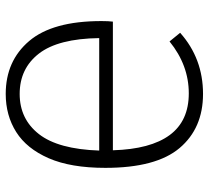

<svg xmlns="http://www.w3.org/2000/svg" viewBox="-50 -686 747 688"><g transform="rotate(90 324.0 -342.5)"><path d="M317 11Q199 11 127.5 -73Q56 -157 56 -332Q56 -358 58 -373H519Q515 -508 464.5 -576.5Q414 -645 315 -645Q214 -645 129 -576L98 -614Q190 -696 317 -696Q440 -696 511 -612Q582 -528 582 -346Q582 -222 547.5 -143Q513 -64 453.5 -26.5Q394 11 317 11ZM317 -39Q407 -39 461 -108Q515 -177 520 -324H117Q119 -177 172.5 -108Q226 -39 317 -39Z"/></g></svg>

Font: Trujillo Light
Style: Regular
Weight: 300
Designer: Fira Sans original fonts by bBox Type GmbH, Carrois Corporate GbR, & Edenspiekermann AG / Changes by Cristiano Sobral
Foundry: Fira Sans original fonts by bBox Type GmbH, Carrois Corporate GbR, & Edenspiekermann AG / Changes by Cristiano Sobral
Version: Version 4.301;July 28, 2020;FontCreator 13.0.0.2655 64-bit